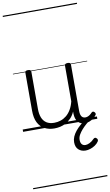

<svg xmlns="http://www.w3.org/2000/svg" viewBox="-149 -1078 945 1646"><g transform="rotate(-10 323.0 -255.0)"><path d="M270 18Q222 18 185 -1.5Q148 -21 127.5 -61.5Q107 -102 107 -166V-496Q107 -505 113 -509.5Q119 -514 132 -514Q146 -514 152.5 -509.5Q159 -505 159 -496V-171Q159 -127 171.5 -95.5Q184 -64 210 -47Q236 -30 277 -30Q306 -30 333 -39Q360 -48 383 -66.5Q406 -85 424 -115Q442 -145 452 -186V-496Q452 -506 458.5 -510.5Q465 -515 479 -515Q492 -515 498 -510.5Q504 -506 504 -496V-93Q504 -73 508.5 -58.5Q513 -44 523 -36.5Q533 -29 547 -29Q557 -29 567 -32.5Q577 -36 587 -43Q597 -50 607 -61Q613 -67 620 -66.5Q627 -66 633 -59Q638 -54 639.5 -47Q641 -40 636 -34Q625 -19 609 -7Q593 5 575 12Q557 19 537 19Q517 19 502 13Q487 7 476 -5Q465 -17 459 -35Q453 -53 452 -76V-97Q437 -63 415.5 -41Q394 -19 370 -6Q346 7 320.5 12.5Q295 18 270 18ZM501 251Q464 251 439.5 229Q415 207 415 164Q415 139 425 116Q435 93 453 70.5Q471 48 495.5 26.5Q520 5 549 -16H594V-11Q570 7 547.5 26.5Q525 46 506.5 67Q488 88 476.5 109Q465 130 465 152Q465 178 476.5 191Q488 204 508 204Q523 204 543.5 194.5Q564 185 584 164Q590 158 597 157.5Q604 157 610 163Q618 169 619 177.5Q620 186 615 193Q603 211 583.5 224Q564 237 542 244Q520 251 501 251ZM0 490H646V500H0ZM0 -20H646V0H0ZM0 -505H646V-500H0ZM0 -1010H646V-1000H0Z"/></g></svg>

Font: Playwrite ES Deco Guides
Style: Regular
Weight: 400
Designer: Veronika Burian, José Scaglione
Foundry: TypeTogether
Version: Version 1.003